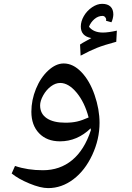

<svg xmlns="http://www.w3.org/2000/svg" viewBox="-20 -716 680 986"><path d="M227.1 250Q188 250 130.9 226.3Q73.7 202.6 40 174.8L57.1 136.2Q121.6 158.2 200.2 158.2Q287.6 158.2 350.6 106.2Q413.6 54.2 446.8 -47.9L445.8 -52.7V-57.1Q376.5 9.8 288.1 9.8Q220.7 9.8 180.9 -31.5Q141.1 -72.8 141.1 -142.1Q141.1 -202.1 164.8 -260Q188.5 -317.9 227.8 -354Q267.1 -390.1 307.1 -390.1Q355.5 -390.1 397.9 -345.9Q440.4 -301.8 465.8 -228.3Q491.2 -154.8 491.2 -85Q491.2 -1 453.9 79.3Q416.5 159.7 356.7 204.8Q296.9 250 227.1 250ZM315.9 -85.9Q349.6 -85.9 375.5 -91.8Q401.4 -97.7 435.1 -112.8Q414.6 -190.9 373.3 -240.5Q332 -290 289.1 -290Q265.1 -290 241.5 -272.5Q217.8 -254.9 201.9 -226.3Q186 -197.8 186 -174.8Q186 -131.8 220 -108.9Q253.9 -85.9 315.9 -85.9ZM524.4 -609.4 525.4 -615.2Q525.4 -621.6 520 -627.9Q514.6 -634.3 506.3 -634.3Q483.9 -634.3 464.8 -617.9Q445.8 -601.6 437 -578.6Q460.4 -548.8 508.8 -548.8Q535.2 -548.8 580.1 -558.6L577.1 -501.5Q513.2 -484.4 477.3 -470Q441.4 -455.6 394 -430.2L391.1 -487.3Q404.8 -496.6 419.9 -504.4Q435.1 -512.2 449.2 -520.5Q395 -530.3 395 -579.6Q395 -606.4 410.6 -633.5Q426.3 -660.6 452.6 -678.5Q479 -696.3 504.4 -696.3Q532.7 -696.3 547.4 -682.1Q562 -668 562 -641.6Q562 -633.3 559.1 -621.1Q556.2 -608.9 552.2 -601.6Z"/></svg>

Font: Sahl Naskh
Style: Regular
Weight: 400
Designer: Pascal Zoghbi
Version: Version 1.001